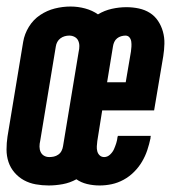

<svg xmlns="http://www.w3.org/2000/svg" viewBox="-32 -560 552 588"><path d="M117 8Q97 8 77.5 4.5Q58 1 41.5 -8Q25 -17 12.5 -31.5Q0 -46 -6 -64Q-12 -82 -12 -102Q-12 -122 -9 -142L39 -432Q43 -456 56.5 -478Q70 -500 91 -514Q112 -528 136 -534Q160 -540 184 -540Q207 -540 229 -534Q251 -528 268 -516Q288 -528 310.5 -533Q333 -538 355 -538Q375 -538 393.5 -534Q412 -530 427 -520.5Q442 -511 452 -496Q462 -481 467 -463Q472 -445 471.5 -426Q471 -407 468 -388L440 -222H281L266 -128Q265 -120 264.5 -112Q264 -104 266 -96.5Q268 -89 273.5 -84Q279 -79 287 -79Q297 -79 305 -86.5Q313 -94 317 -103Q321 -112 324 -121.5Q327 -131 328 -141Q329 -142 329 -143Q329 -144 329 -144H430Q429 -142 429 -140.5Q429 -139 429 -137Q425 -118 419 -100Q413 -82 403 -65Q393 -48 378.5 -33.5Q364 -19 346.5 -9.5Q329 0 310.5 4Q292 8 273 8Q253 8 234.5 3.5Q216 -1 202 -11Q182 0 160 4Q138 8 117 8ZM353 -308 369 -402Q370 -409 370.5 -417Q371 -425 370 -432.5Q369 -440 364.5 -445.5Q360 -451 352 -451Q346 -451 339 -449Q332 -447 326.5 -442.5Q321 -438 318 -431.5Q315 -425 314 -418L296 -308ZM119 -79Q126 -79 133 -80.5Q140 -82 146.5 -86.5Q153 -91 156.5 -98Q160 -105 161 -112L209 -402Q211 -410 211 -419Q211 -428 207.5 -435.5Q204 -443 196.5 -447Q189 -451 180 -451Q173 -451 166 -449Q159 -447 153 -442.5Q147 -438 143.5 -431.5Q140 -425 139 -418L91 -128Q89 -120 89 -111Q89 -102 92.5 -94.5Q96 -87 103 -83Q110 -79 119 -79Z"/></svg>

Font: Iosevka Slab Oblique
Style: Bold
Weight: 700
Italic angle: -9°
Monospace: yes
Designer: Belleve Invis
Foundry: Belleve Invis
Version: Version 11.1.1; ttfautohint (v1.8.3)